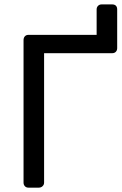

<svg xmlns="http://www.w3.org/2000/svg" viewBox="-20 -860 561 880"><path d="M87.9 -22.9V-675.8Q87.9 -687 94 -693.6Q100.1 -700.2 109.9 -700.2H422.9V-816.9Q422.9 -826.7 429.4 -833.3Q436 -839.8 445.8 -839.8H494.1Q504.9 -839.8 511 -834Q517.1 -828.1 517.1 -816.9V-639.2Q517.1 -629.4 511 -622.8Q504.9 -616.2 494.1 -616.2H182.1V-22.9Q182.1 -13.2 175 -6.6Q168 0 158.2 0H109.9Q100.1 0 94 -6.6Q87.9 -13.2 87.9 -22.9Z"/></svg>

Font: Rubik AZ
Style: Regular
Weight: 400
Designer: Hubert and Fischer
Foundry: Hubert & Fischer
Version: Version 2.000